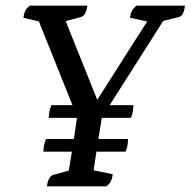

<svg xmlns="http://www.w3.org/2000/svg" viewBox="-20 -661 676 681"><path d="M146 0Q152 -35 167 -40L224 -56L235 -123H134Q134 -134 136.5 -146.5Q139 -159 143 -168H242L253 -243H153Q153 -254 155.5 -266.5Q158 -279 162 -288H237L118 -585L63 -598Q65 -613 69.5 -622.5Q74 -632 86 -641H290Q285 -606 268 -601L213 -586L325 -307L502 -585L441 -598Q443 -613 448 -622.5Q453 -632 464 -641H636Q632 -606 616 -601L559 -587L369 -288H453Q453 -277 451 -264.5Q449 -252 444 -243H341L329 -168H434Q434 -157 432 -144.5Q430 -132 425 -123H322L312 -57L380 -43Q378 -28 373.5 -18.5Q369 -9 357 0Z"/></svg>

Font: Petrona Medium
Style: Italic
Weight: 500
Italic angle: -9°
Designer: Ringo R. Seeber
Foundry: Ringo R. Seeber
Version: Version 2.001; ttfautohint (v1.8.3)